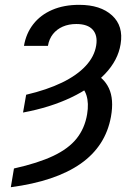

<svg xmlns="http://www.w3.org/2000/svg" viewBox="-20 -573 582 806"><path d="M76.7 -100.6 89.8 -175.3Q177.2 -195.8 240.2 -226.3Q303.2 -256.8 339.8 -296.4Q376.5 -335.9 383.8 -382.3Q390.6 -424.3 369.4 -448.2Q348.1 -472.2 300.3 -472.2Q268.6 -472.2 243.4 -461.2Q218.3 -450.2 202.1 -429.7Q186 -409.2 181.2 -380.4H80.6Q89.4 -432.6 119.6 -471.4Q149.9 -510.3 199 -531.5Q248 -552.7 312.5 -552.7Q401.9 -552.7 450.4 -508.3Q499 -463.9 486.3 -387.7Q475.6 -320.3 421.1 -262.9Q366.7 -205.6 278.3 -163.6Q189.9 -121.6 76.7 -100.6ZM303.2 -219.7 363.8 -270.5Q415 -249.5 437 -202.9Q459 -156.2 445.8 -83Q423.3 41 318.1 114.5Q212.9 188 25.4 212.9L38.6 134.3Q139.6 111.8 203.9 81.3Q268.1 50.8 302 8.1Q335.9 -34.7 345.7 -93.3Q353.5 -139.6 342.8 -173.3Q332 -207 303.2 -219.7Z"/></svg>

Font: Inter
Style: Italic
Weight: 400
Italic angle: -9.3988°
Designer: Rasmus Andersson
Foundry: rsms
Version: Version 4.001;git-66647c0bb